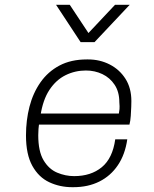

<svg xmlns="http://www.w3.org/2000/svg" viewBox="-20 -768 640 798"><path d="M280 10Q229 10 185 -10.5Q141 -31 114.5 -78.5Q88 -126 88 -205Q88 -268 102.5 -324.5Q117 -381 148 -425.5Q179 -470 227 -495.5Q275 -521 341 -521H346Q395 -521 436 -500Q477 -479 501.5 -440.5Q526 -402 526 -348Q526 -342 525.5 -324.5Q525 -307 523.5 -286Q522 -265 518 -250H121L145 -270Q141 -245 140 -232Q139 -219 139 -206Q139 -139 161 -102Q183 -65 217.5 -50.5Q252 -36 288 -36Q358 -36 403 -73Q448 -110 459 -189H509Q500 -126 470 -81.5Q440 -37 393 -13.5Q346 10 285 10ZM148 -286 128 -296H474Q478 -318 477 -327Q476 -336 476 -343Q476 -386 456.5 -415.5Q437 -445 405.5 -460Q374 -475 337 -475Q292 -475 252.5 -455.5Q213 -436 185.5 -394.5Q158 -353 148 -286ZM519 -748 373 -593H315L213 -748H270L360 -612H330L458 -748Z"/></svg>

Font: Chivo Mono Medium Thin
Style: Italic
Weight: 250
Italic angle: -8.05°
Monospace: yes
Version: Version 1.008